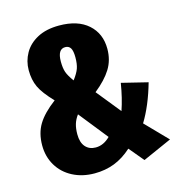

<svg xmlns="http://www.w3.org/2000/svg" viewBox="-108 -809 863 923"><g transform="rotate(-15 323.5 -347.5)"><path d="M464 -545Q464 -489 437 -445.5Q410 -402 355 -358L452 -238Q472 -296 484 -370L614 -338Q583 -229 537 -154L642 -46L498 18L437 -55Q395 -17 349.5 0.5Q304 18 251 18Q190 18 142 -7Q94 -32 67.5 -76.5Q41 -121 41 -177Q41 -237 67.5 -281Q94 -325 155 -371Q106 -422 89 -458.5Q72 -495 72 -543Q72 -588 94 -627Q116 -666 160 -689.5Q204 -713 268 -713Q361 -713 412.5 -667Q464 -621 464 -545ZM232 -543Q232 -511 239 -490.5Q246 -470 268 -440Q290 -469 297.5 -490.5Q305 -512 305 -545Q305 -577 296.5 -591Q288 -605 270 -605Q232 -605 232 -543ZM218 -185Q218 -144 237 -122.5Q256 -101 288 -101Q327 -101 360 -134L246 -277Q231 -257 224.5 -235.5Q218 -214 218 -185Z"/></g></svg>

Font: Fira Sans Compressed ExtraBold
Style: Regular
Weight: 800
Width: 1
Designer: bBox Type GmbH & Carrois Corporate GbR & Edenspiekermann AG
Foundry: bBox Type GmbH & Carrois Corporate GbR & Edenspiekermann AG
Version: Version 4.301